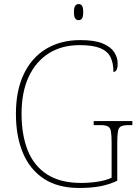

<svg xmlns="http://www.w3.org/2000/svg" viewBox="-20 -923 684 953"><path d="M373 10Q267 10 197.5 -36Q128 -82 93.5 -164.5Q59 -247 59 -358Q59 -473 98 -555Q137 -637 209 -680.5Q281 -724 379 -724Q449 -724 489 -707.5Q529 -691 546.5 -664.5Q564 -638 564 -608Q564 -586 558.5 -576Q553 -566 543 -566Q543 -610 528.5 -639.5Q514 -669 477.5 -684Q441 -699 375 -699Q287 -699 222.5 -658.5Q158 -618 122.5 -542Q87 -466 87 -358Q87 -254 117.5 -177Q148 -100 213.5 -57.5Q279 -15 383 -15Q425 -15 466.5 -21.5Q508 -28 534 -41V-214Q534 -253 530.5 -271.5Q527 -290 515 -296Q503 -302 478 -302H445V-322H637V-302H618Q593 -302 581 -296Q569 -290 565.5 -271.5Q562 -253 562 -214V-26Q522 -7 477.5 1.5Q433 10 373 10ZM370 -823Q360 -823 353.5 -831Q347 -839 347 -863Q347 -886 353.5 -894.5Q360 -903 370 -903Q381 -903 387 -894.5Q393 -886 393 -863Q393 -839 387 -831Q381 -823 370 -823Z"/></svg>

Font: Noto Serif Khmer Thin
Style: Regular
Weight: 250
Version: Version 2.003